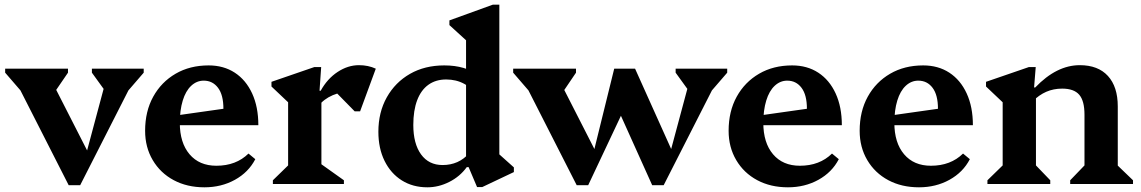

<svg xmlns="http://www.w3.org/2000/svg" viewBox="-20 -785 4868 819"><path d="M273 5 45 -443H90V-373L2 -475V-492H270V-475L203 -377H190V-460L366 -115H344L441 -477V-392H432L372 -475V-492H593V-475L505 -373V-443H550L322 5Z M852 14Q778 14 721 -16.5Q664 -47 631.5 -102Q599 -157 599 -227Q599 -310 633.5 -372.5Q668 -435 729 -470.5Q790 -506 870 -506Q934 -506 981.5 -475Q1029 -444 1055.5 -386.5Q1082 -329 1082 -251H700V-288L933 -321Q933 -380 910 -410.5Q887 -441 849 -441Q819 -441 795.5 -419Q772 -397 759.5 -356Q747 -315 747 -261Q747 -176 788.5 -127Q830 -78 903 -78Q987 -78 1040 -130L1069 -106Q1040 -50 982 -18Q924 14 852 14Z M1144 0V-16L1225 -95L1209 -67V-379L1252 -308L1138 -416V-436L1321 -499H1350L1343 -398H1351V-66L1336 -95L1447 -16V0ZM1338 -332 1336 -398H1348Q1376 -449 1420 -478Q1464 -507 1511 -507Q1551 -507 1583 -492L1516 -310H1493L1386 -419L1491 -396Q1439 -396 1399.5 -379Q1360 -362 1338 -332Z M2015 13 1979 -72H1968V-648L2011 -574L1897 -678V-698L2082 -765H2110V-95L2068 -164L2172 -71V-51L2037 13ZM1803 14Q1741 14 1694 -15.5Q1647 -45 1620.5 -98.5Q1594 -152 1594 -223Q1594 -306 1630 -370Q1666 -434 1729 -470Q1792 -506 1875 -506Q1966 -506 2022 -463V-370Q1994 -409 1960 -427.5Q1926 -446 1883 -446Q1839 -446 1807.5 -423.5Q1776 -401 1759.5 -357.5Q1743 -314 1743 -252Q1743 -172 1776 -126.5Q1809 -81 1868 -81Q1902 -81 1930.5 -93.5Q1959 -106 1983 -133V-72H1971Q1942 -32 1896.5 -9Q1851 14 1803 14Z M2440 5 2212 -443H2257V-373L2169 -475V-492H2437V-475L2370 -376H2357V-460L2533 -115H2507L2600 -492H2674L2688 -417L2489 5ZM2762 5 2599 -357 2621 -492H2689L2858 -116H2834L2931 -477V-392H2922L2862 -475V-492H3082V-475L2994 -373V-443H3039L2811 5Z M3341 14Q3267 14 3210 -16.5Q3153 -47 3120.5 -102Q3088 -157 3088 -227Q3088 -310 3122.5 -372.5Q3157 -435 3218 -470.5Q3279 -506 3359 -506Q3423 -506 3470.5 -475Q3518 -444 3544.5 -386.5Q3571 -329 3571 -251H3189V-288L3422 -321Q3422 -380 3399 -410.5Q3376 -441 3338 -441Q3308 -441 3284.5 -419Q3261 -397 3248.5 -356Q3236 -315 3236 -261Q3236 -176 3277.5 -127Q3319 -78 3392 -78Q3476 -78 3529 -130L3558 -106Q3529 -50 3471 -18Q3413 14 3341 14Z M3900 14Q3826 14 3769 -16.5Q3712 -47 3679.5 -102Q3647 -157 3647 -227Q3647 -310 3681.5 -372.5Q3716 -435 3777 -470.5Q3838 -506 3918 -506Q3982 -506 4029.5 -475Q4077 -444 4103.5 -386.5Q4130 -329 4130 -251H3748V-288L3981 -321Q3981 -380 3958 -410.5Q3935 -441 3897 -441Q3867 -441 3843.5 -419Q3820 -397 3807.5 -356Q3795 -315 3795 -261Q3795 -176 3836.5 -127Q3878 -78 3951 -78Q4035 -78 4088 -130L4117 -106Q4088 -50 4030 -18Q3972 14 3900 14Z M4545 0V-16L4621 -95L4606 -67V-296Q4606 -355 4583.5 -381Q4561 -407 4511 -407Q4474 -407 4443 -393.5Q4412 -380 4384 -352V-412H4396Q4487 -507 4586 -507Q4664 -507 4706 -461Q4748 -415 4748 -331V-66L4732 -94L4813 -16V0ZM4192 0V-16L4273 -95L4257 -66V-399L4300 -308L4186 -416V-436L4369 -499H4398L4391 -412H4399V-66L4384 -95L4460 -16V0Z"/></svg>

Font: Platypi Light SemiBold
Style: Regular
Weight: 600
Version: Version 1.200